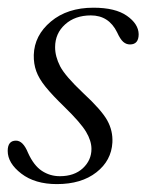

<svg xmlns="http://www.w3.org/2000/svg" viewBox="-20 -458 372 486"><path d="M131.5 -12Q168 -12 189.8 -32.2Q211.5 -52.5 211.5 -81Q211.5 -101.5 197.8 -124.5Q184 -147.5 143 -187.5Q112.5 -217 95.5 -238Q78.5 -259 71.8 -277.8Q65 -296.5 65.5 -319Q67 -368.5 108.8 -403.5Q150.5 -438.5 216.5 -438.5Q272 -438.5 301.2 -418Q330.5 -397.5 331 -371.5Q331 -345.5 309 -345.5Q299.5 -345.5 292 -352Q284.5 -358.5 276.5 -376Q255.5 -419 210 -419Q170 -419 144.8 -396.2Q119.5 -373.5 119.5 -338.5Q119.5 -315 132.2 -290.2Q145 -265.5 190.5 -222.5Q237 -179.5 251.5 -153.2Q266 -127 264.5 -97.5Q262 -51.5 224 -21.8Q186 8 124 8Q68.5 8 34 -18.5Q-0.5 -45 -0.5 -76Q-0.5 -102 20.5 -102Q38.5 -102 51 -71Q65.5 -39 86 -25.5Q106.5 -12 131.5 -12Z"/></svg>

Font: Fraunces 144pt Soft Light
Style: Italic
Weight: 300
Italic angle: -16°
Version: Version 1.000;[b76b70a41]